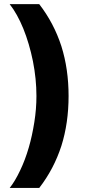

<svg xmlns="http://www.w3.org/2000/svg" viewBox="-20 -761 449 939"><path d="M315.4 -291.5Q315.4 -159.2 280.3 -47.9Q243.7 65.4 171.9 158.2H27.3Q53.2 126 78.6 72.3Q103 21.5 120.6 -39.1Q137.2 -95.7 147.9 -163.6Q158.2 -228 158.2 -291.5Q158.2 -374.5 141.1 -461.4Q123.5 -547.9 94.2 -620.6Q64.5 -693.4 27.3 -740.7H171.9Q243.7 -647.9 280.3 -534.7Q315.4 -423.3 315.4 -291.5Z"/></svg>

Font: My Font
Style: Bold
Weight: 500
Designer: Rasmus Andersson
Foundry: rsms
Version: Version 0.001